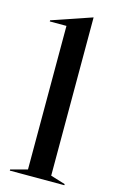

<svg xmlns="http://www.w3.org/2000/svg" viewBox="-114 -775 506 823"><g transform="rotate(15 139.0 -363.5)"><path d="M18 -5 92 -25V-662H18V-667L194 -727H195V-25L260 -5V0H18Z"/></g></svg>

Font: Nyght Serif
Style: Regular
Weight: 400
Designer: Maksym Kobuzan
Version: Version 0.410